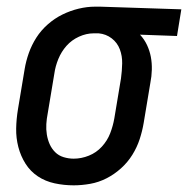

<svg xmlns="http://www.w3.org/2000/svg" viewBox="-20 -548 564 576"><path d="M201 8Q172 8 144 2Q116 -4 93.5 -19Q71 -34 56.5 -57Q42 -80 35 -107Q28 -134 28.5 -162.5Q29 -191 34 -221L54 -341Q58 -365 66.5 -389Q75 -413 89 -435Q103 -457 123.5 -475Q144 -493 167.5 -504.5Q191 -516 216 -522Q241 -528 265 -528H281L524 -520L511 -440L400 -444Q413 -430 421 -413Q429 -396 432.5 -377.5Q436 -359 435.5 -339Q435 -319 431 -299L411 -179Q407 -155 399 -130.5Q391 -106 377 -83.5Q363 -61 343 -43Q323 -25 299.5 -13Q276 -1 250.5 3.5Q225 8 201 8ZM201 -72Q224 -72 246.5 -81Q269 -90 285.5 -108Q302 -126 310.5 -148Q319 -170 323 -193L343 -313Q346 -335 346.5 -357.5Q347 -380 339.5 -400Q332 -420 315 -433Q298 -446 276 -448H261Q239 -448 217 -438Q195 -428 179.5 -410.5Q164 -393 155 -371Q146 -349 143 -327L123 -207Q120 -192 119 -176Q118 -160 120.5 -144.5Q123 -129 129 -115.5Q135 -102 145.5 -91.5Q156 -81 171 -76.5Q186 -72 201 -72Z"/></svg>

Font: Iosevka Term Curly Medium
Style: Italic
Weight: 500
Italic angle: -9°
Designer: Belleve Invis
Foundry: Belleve Invis
Version: Version 32.3.0